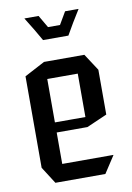

<svg xmlns="http://www.w3.org/2000/svg" viewBox="-81 -754 555 806"><g transform="rotate(-10 196.5 -351.0)"><path d="M89 0 43 -72V-73H349V-72L302 0ZM43 -73V-462L130 -508H131V-73ZM131 -207V-250H261V-207ZM131 -435V-508H302L349 -436V-435ZM261 -207V-435H349V-245L262 -207ZM223 -649 254 -702H311V-701L279 -649ZM113 -649 81 -701V-702H141L172 -649ZM142 -599 113 -649H279L250 -599Z"/></g></svg>

Font: Foldit
Style: Regular
Weight: 400
Version: Version 1.003